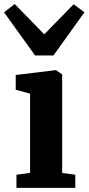

<svg xmlns="http://www.w3.org/2000/svg" viewBox="-40 -908 428 928"><path d="M39.5 0V-63.5L105.5 -72.5V-455L36 -474.5V-545.5L229 -569H231L260.5 -548.5V-72L324 -63.5V0ZM129.5 -640 -20.5 -848.5 31 -888.5 174 -742 316 -887.5 368 -848.5 218.5 -640Z"/></svg>

Font: Merriweather Light 18pt ExtraBold
Style: Regular
Weight: 800
Version: Version 2.100